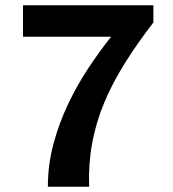

<svg xmlns="http://www.w3.org/2000/svg" viewBox="-20 -706 655 726"><path d="M161 0Q161 -83 182 -161.5Q203 -240 237.5 -312.5Q272 -385 314.5 -449Q357 -513 400 -567H67V-686H560V-621Q499 -542 452 -467Q405 -392 374 -317.5Q343 -243 328.5 -164.5Q314 -86 317 0Z"/></svg>

Font: Chivo Medium SemiBold
Style: Regular
Weight: 600
Version: Version 2.002